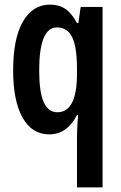

<svg xmlns="http://www.w3.org/2000/svg" viewBox="-20 -573 526 833"><path d="M314 24Q314 8 315 -16Q316 -40 319 -74H314Q271 10 193 10Q119 10 78 -62.5Q37 -135 37 -268Q37 -406 79.5 -479.5Q122 -553 197 -553Q236 -553 263.5 -534.5Q291 -516 314 -473H320L330 -543H425V240H314ZM229 -86Q313 -86 314 -249V-274Q314 -368 293.5 -411Q273 -454 227 -454Q150 -454 150 -267Q150 -174 169.5 -130Q189 -86 229 -86Z"/></svg>

Font: Noto Sans Malayalam ExtraCondensed SemiBold
Style: Regular
Weight: 600
Width: 2
Designer: Jelle Bosma - Monotype Design Team
Foundry: Monotype Imaging Inc.
Version: Version 2.104; ttfautohint (v1.8.4.7-5d5b)